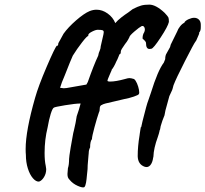

<svg xmlns="http://www.w3.org/2000/svg" viewBox="-20 -692 889 831"><path d="M282 87Q276 81 274 75.5Q272 70 272 61L274 36Q279 21 279 -4Q279 -12 286 -54.5Q293 -97 297 -116L300 -128Q308 -161 312 -189Q317 -206 321 -216Q328 -240 329 -244Q307 -244 261.5 -236.5Q216 -229 213 -226Q207 -223 199.5 -199Q192 -175 186 -140Q173 -88 173 -30Q173 4 178 26Q180 36 180 40Q180 59 170.5 74.5Q161 90 149 94Q136 95 122.5 79.5Q109 64 100.5 37Q92 10 92 -22Q91 -30 91 -47Q91 -126 132 -269Q146 -319 182 -403Q218 -487 226 -494H228Q232 -494 232 -503Q232 -505 240 -518.5Q248 -532 255 -546Q275 -574 309.5 -604Q344 -634 368 -644Q383 -650 398 -650Q423 -650 446 -633.5Q469 -617 479 -592Q489 -604 505 -616.5Q521 -629 535 -638L555 -653Q577 -664 591 -668Q605 -672 626 -672Q655 -672 693 -636Q707 -621 709 -616Q711 -611 711 -597Q707 -578 675.5 -530Q644 -482 635 -481Q632 -480 627 -480Q612 -480 612 -505Q612 -511 605.5 -517Q599 -523 597 -525Q597 -542 604 -552Q607 -558 607 -565Q607 -572 603 -576.5Q599 -581 593 -579Q583 -574 561.5 -555.5Q540 -537 540 -531Q539 -529 534.5 -520.5Q530 -512 521 -501Q503 -476 503 -470Q503 -457 497 -457Q496 -455 492.5 -445.5Q489 -436 483 -425Q479 -415 473 -404.5Q467 -394 463 -390H464Q461 -383 453 -364.5Q445 -346 445 -343Q445 -339 457 -339Q481 -339 521 -350Q534 -354 540 -354Q547 -354 560 -350Q567 -345 573 -331Q579 -317 581.5 -303Q584 -289 581 -285Q580 -281 559.5 -274Q539 -267 517 -263L479 -254Q422 -242 422 -238Q418 -238 415 -234Q412 -230 412 -226Q412 -212 408 -205Q400 -182 389 -141.5Q378 -101 378 -90Q370 -80 370 -54Q364 -43 364 -29Q364 -23 363 -19Q363 -14 361 5Q359 24 359 40L356 69Q355 83 352.5 98Q350 113 345 118Q338 122 316.5 112.5Q295 103 282 87ZM576 -16Q576 -59 584 -106L585 -114Q586 -120 588 -133.5Q590 -147 591 -141L597 -168Q616 -244 621 -255L633 -290Q663 -387 689 -421Q690 -425 692 -428.5Q694 -432 695 -436Q695 -452 701 -461Q710 -476 716 -488L719 -499L747 -556Q750 -566 759.5 -578Q769 -590 779 -594L778 -595Q783 -603 796.5 -609Q810 -615 820 -615Q833 -615 841 -607Q849 -599 849 -585V-575Q849 -566 847.5 -561Q846 -556 841 -549H842Q843 -548 840.5 -542.5Q838 -537 836 -532Q829 -514 826 -512Q819 -503 780.5 -427.5Q742 -352 731 -323L727 -308L725 -302Q714 -278 713 -276L696 -214L692 -193L683 -170L677 -151Q675 -146 674 -138Q673 -130 671 -128L670 -123Q669 -117 663 -99Q645 -50 644 -14L643 -10Q640 12 630.5 23Q621 34 607 30Q577 20 576 -16ZM297 -316Q352 -326 354 -326L360 -337Q386 -411 405 -451L407 -460Q407 -462 411.5 -472.5Q416 -483 416 -492L424 -527Q429 -547 429 -553Q429 -559 424 -561Q419 -563 405 -563Q396 -564 379 -555.5Q362 -547 362 -540V-536Q357 -537 335 -508.5Q313 -480 295 -451Q287 -434 260 -365Q252 -347 248 -336L240 -312L256 -310Q260 -309 297 -316Z"/></svg>

Font: Caveat
Style: Bold
Weight: 700
Designer: Pablo Impallari
Foundry: Pablo Impallari
Version: Version 1.500; ttfautohint (v1.6)